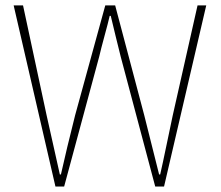

<svg xmlns="http://www.w3.org/2000/svg" viewBox="-20 -680 804 700"><path d="M182.1 0 29.8 -660.2H64L149.9 -259.8L198.2 -43.9H202.1Q223.1 -138.2 253.9 -259.8L363.8 -660.2H399.9L505.9 -259.8L560.1 -43.9H564Q572.3 -79.6 587.2 -151.6Q602.1 -223.6 609.9 -259.8L700.2 -660.2H731.9L578.1 0H545.9L419.9 -474.1Q413.6 -500 401.6 -548.1Q389.6 -596.2 383.8 -622.1H379.9Q374 -596.2 360.8 -548.1Q347.7 -500 341.8 -474.1L213.9 0Z"/></svg>

Font: Source Sans 3 ExtraLight
Style: Regular
Weight: 200
Designer: Paul D. Hunt
Foundry: Adobe
Version: Version 3.052;hotconv 1.1.0;makeotfexe 2.6.0